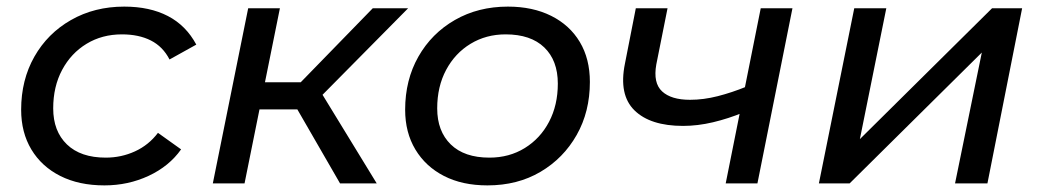

<svg xmlns="http://www.w3.org/2000/svg" viewBox="-20 -555 3154 581"><path d="M296 6Q219 6 162.5 -22.5Q106 -51 75 -102.5Q44 -154 44 -223Q44 -313 84 -383.5Q124 -454 195 -494.5Q266 -535 356 -535Q433 -535 488 -506.5Q543 -478 574 -420L493 -375Q473 -414 436.5 -432.5Q400 -451 349 -451Q289 -451 242 -422.5Q195 -394 168 -343.5Q141 -293 141 -227Q141 -158 182.5 -118Q224 -78 300 -78Q347 -78 388.5 -97Q430 -116 458 -153L528 -103Q492 -52 430 -23Q368 6 296 6Z M1009 0 859 -260 939 -296 1120 0ZM624 0 731 -530H827L720 0ZM737 -224 752 -306H927L912 -224ZM942 -254 851 -266 1108 -530H1215Z M1455 6Q1379 6 1323.5 -22.5Q1268 -51 1237 -102.5Q1206 -154 1206 -223Q1206 -313 1246 -383.5Q1286 -454 1356.5 -494.5Q1427 -535 1517 -535Q1592 -535 1648 -507Q1704 -479 1734.5 -428Q1765 -377 1765 -307Q1765 -217 1725 -146.5Q1685 -76 1615.5 -35Q1546 6 1455 6ZM1461 -78Q1521 -78 1568 -107Q1615 -136 1641.5 -186.5Q1668 -237 1668 -302Q1668 -372 1627 -411.5Q1586 -451 1510 -451Q1451 -451 1404 -422.5Q1357 -394 1330 -343.5Q1303 -293 1303 -227Q1303 -158 1344 -118Q1385 -78 1461 -78Z M2230 -215Q2184 -196 2137.5 -185Q2091 -174 2047 -174Q1948 -174 1900 -221Q1852 -268 1871 -362L1904 -530H2000L1966 -360Q1956 -304 1983.5 -278.5Q2011 -253 2068 -253Q2109 -253 2152 -264Q2195 -275 2239 -293ZM2176 0 2282 -530H2378L2272 0Z M2458 0 2565 -530H2662L2582 -134L2982 -530H3073L2968 0H2870L2951 -396L2551 0Z"/></svg>

Font: MOST Montserrat Medium
Style: Italic
Weight: 500
Italic angle: -11.3°
Designer: Julieta Ulanovsky
Foundry: Julieta Ulanovsky
Version: Version 8.000;March 11, 2024;FontCreator 15.0.0.2926 64-bit